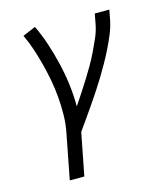

<svg xmlns="http://www.w3.org/2000/svg" viewBox="-112 -625 775 918"><g transform="rotate(-15 275.0 -166.0)"><path d="M119 210 162 -12Q171 -57 171.5 -101.5Q172 -146 168.5 -189Q165 -232 157 -274.5Q149 -317 138.5 -357.5Q128 -398 115 -437.5Q102 -477 84 -515L148 -542Q171 -494 187.5 -443.5Q204 -393 216.5 -340.5Q229 -288 236 -233.5Q243 -179 243 -123Q262 -151 280.5 -179.5Q299 -208 317 -236.5Q335 -265 352 -294.5Q369 -324 383.5 -354Q398 -384 411.5 -415Q425 -446 431 -477L441 -530H513L503 -477Q496 -445 483 -413.5Q470 -382 455 -351.5Q440 -321 423 -290.5Q406 -260 388 -230.5Q370 -201 351 -172Q332 -143 312 -114Q292 -85 272 -56.5Q252 -28 232 0L191 210Z"/></g></svg>

Font: Lode Term
Style: Italic
Weight: 400
Italic angle: -11°
Monospace: yes
Designer: Belleve Invis
Foundry: Belleve Invis
Version: Version 29.2.0